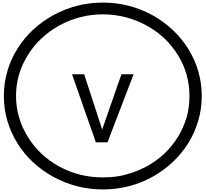

<svg xmlns="http://www.w3.org/2000/svg" viewBox="-20 -1097 1585 1480"><path d="M808.6 0H718.8L535.2 -524.4H628.9L767.6 -98.6L916 -524.4H1009.8ZM103.5 -357.4Q103.5 -189.5 194.3 -42Q284.2 103.5 436.5 186.5Q590.8 270.5 772.5 270.5Q834 270.5 890.6 261.7Q935.5 254.9 1002 233.4Q1054.7 214.8 1109.4 186.5Q1263.7 101.6 1351.6 -42Q1394.5 -111.3 1418.9 -193.4Q1440.4 -270.5 1440.4 -357.4Q1440.4 -529.3 1351.6 -671.9Q1261.7 -817.4 1109.4 -900.4Q951.2 -986.3 772.5 -986.3Q594.7 -986.3 436.5 -900.4Q359.4 -857.4 299.8 -800.8Q239.3 -745.1 194.3 -671.9Q103.5 -526.4 103.5 -357.4ZM9.8 -357.4Q9.8 -455.1 36.1 -545.9Q61.5 -636.7 113.3 -719.7Q213.9 -881.8 391.6 -980.5Q570.3 -1077.1 773.4 -1077.1Q975.6 -1077.1 1154.3 -980.5Q1328.1 -883.8 1431.6 -719.7Q1535.2 -550.8 1535.2 -357.4Q1535.2 -258.8 1508.8 -168Q1480.5 -72.3 1431.6 5.9Q1328.1 169.9 1154.3 266.6Q1072.3 312.5 971.7 338.9Q872.1 363.3 773.4 363.3Q570.3 363.3 391.6 266.6Q213.9 168 113.3 5.9Q9.8 -163.1 9.8 -357.4Z"/></svg>

Font: Circled
Style: Regular
Weight: 400
Version: Version 002.000